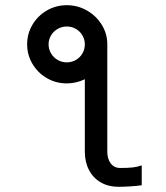

<svg xmlns="http://www.w3.org/2000/svg" viewBox="-20 -709 640 739"><path d="M84.5 -538.5Q84.5 -579.5 105 -614Q125.5 -648.5 160.5 -668.8Q195.5 -689 237 -689Q279 -689 314.8 -668.5Q350.5 -648 371.8 -613.5Q393 -579 393 -538.5V-125.5Q393 -97.5 406.2 -80Q419.5 -62.5 442.5 -62.5Q472 -62.5 490.5 -64.5Q509 -66.5 525.5 -72.5V4Q505.5 7 479.5 8.5Q453.5 10 435.5 10Q397.5 10 368.2 -6.8Q339 -23.5 322.8 -54.2Q306.5 -85 306.5 -125.5V-404Q273 -388 237 -388Q195.5 -388 160.5 -408.2Q125.5 -428.5 105 -463Q84.5 -497.5 84.5 -538.5ZM306.5 -538.5Q306.5 -557 297.2 -572.8Q288 -588.5 272 -597.8Q256 -607 237 -607Q218 -607 202 -597.8Q186 -588.5 176.5 -572.8Q167 -557 167 -538.5Q167 -519.5 176.5 -503.5Q186 -487.5 202 -478.2Q218 -469 237 -469Q256 -469 272 -478.2Q288 -487.5 297.2 -503.2Q306.5 -519 306.5 -538.5Z"/></svg>

Font: JuliaMono ExtraBold
Style: Regular
Weight: 800
Monospace: yes
Designer: cormullion
Foundry: corm
Version: Version 0.055; ttfautohint (v1.8.4)